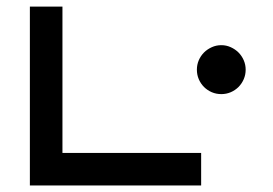

<svg xmlns="http://www.w3.org/2000/svg" viewBox="-20 -570 838 590"><path d="M598.1 0H71.8V-549.8H171.9V-100.1H598.1ZM734.9 -356Q734.9 -340.3 729 -326.7Q723.1 -313 712.9 -302.7Q702.6 -292.5 689 -286.6Q675.3 -280.8 660.2 -280.8Q644.5 -280.8 630.9 -286.6Q617.2 -292.5 606.9 -302.7Q596.7 -313 590.8 -326.7Q585 -340.3 585 -356Q585 -371.1 590.8 -384.8Q596.7 -398.4 606.9 -408.7Q617.2 -418.9 630.9 -425Q644.5 -431.2 660.2 -431.2Q675.3 -431.2 689 -425Q702.6 -418.9 712.9 -408.7Q723.1 -398.4 729 -384.8Q734.9 -371.1 734.9 -356Z"/></svg>

Font: Bruno Ace SC
Style: Regular
Weight: 400
Designer: Astigmatic (AOETI)
Foundry: Astigmatic (AOETI)
Version: Version 1.000